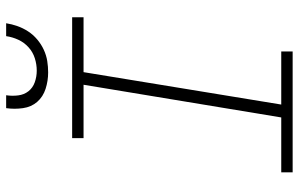

<svg xmlns="http://www.w3.org/2000/svg" viewBox="-198 -798 995 640"><g transform="rotate(-90 300.0 -477.5)"><path d="M46 0V-38H229L338 -697H160V-735H563V-697H380L272 -38H449V0ZM379 -815Q351 -815 324.5 -823.5Q298 -832 281 -851.5Q264 -871 260 -899Q256 -927 260 -955H303Q300 -935 302.5 -915Q305 -895 316.5 -880.5Q328 -866 346.5 -859.5Q365 -853 385 -853Q406 -853 426.5 -859.5Q447 -866 463 -880.5Q479 -895 488 -914.5Q497 -934 500 -955H543Q540 -936 533.5 -917.5Q527 -899 516 -882Q505 -865 489 -851.5Q473 -838 454.5 -829.5Q436 -821 417 -818Q398 -815 379 -815Z"/></g></svg>

Font: Iosevka Curly XLtEx
Style: Italic
Weight: 200
Width: 7
Italic angle: -9°
Monospace: yes
Designer: Belleve Invis
Foundry: Belleve Invis
Version: Version 11.1.0; ttfautohint (v1.8.3)